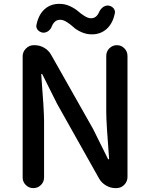

<svg xmlns="http://www.w3.org/2000/svg" viewBox="-20 -969 773 989"><path d="M96.7 -54.7V-678.7Q96.7 -702.1 113.8 -719.2Q130.9 -736.3 154.3 -736.3H158.2Q184.6 -736.3 208 -722.7Q231.4 -709 244.1 -685.5L460 -303.7L536.1 -150.4Q537.1 -148.4 539.6 -148.4Q542 -148.4 542 -150.4Q527.3 -336.9 527.3 -392.6V-680.7Q527.3 -704.1 543.5 -720.2Q559.6 -736.3 582 -736.3Q604.5 -736.3 620.6 -720.2Q636.7 -704.1 636.7 -680.7V-57.6Q636.7 -34.2 620.1 -17.1Q603.5 0 579.1 0H575.2Q548.8 0 525.9 -13.7Q502.9 -27.3 490.2 -49.8L274.4 -433.6L198.2 -585.9Q197.3 -587.9 194.8 -587.9Q192.4 -587.9 192.4 -585.9Q207 -399.4 207 -346.7V-54.7Q207 -32.2 190.9 -16.1Q174.8 0 151.9 0Q128.9 0 112.8 -16.1Q96.7 -32.2 96.7 -54.7ZM453.1 -792Q424.8 -792 398.9 -803.7Q373 -815.4 357.9 -829.6Q342.8 -843.8 324.2 -855.5Q305.7 -867.2 290 -867.2Q261.7 -867.2 248 -835.9Q242.2 -819.3 229.5 -809.6Q216.8 -799.8 201.2 -800.8Q185.5 -802.7 174.8 -814.5Q167 -824.2 167 -835Q167 -838.9 168 -841.8Q178.7 -893.6 209.5 -921.4Q240.2 -949.2 286.1 -949.2Q314.5 -949.2 339.8 -937.5Q365.2 -925.8 380.9 -912.1Q396.5 -898.4 415 -886.7Q433.6 -875 449.2 -875Q476.6 -875 490.2 -906.2Q497.1 -921.9 509.8 -931.6Q522.5 -941.4 538.1 -940.4Q553.7 -938.5 564.5 -926.8Q572.3 -917 572.3 -906.2Q572.3 -903.3 571.3 -899.4Q560.5 -847.7 529.3 -819.8Q498 -792 453.1 -792Z"/></svg>

Font: Gen Jyuu Gothic Medium
Style: Regular
Weight: 500
Designer: [Source Han Sans]
Ryoko NISHIZUKA  (kana & ideographs); Paul D. Hunt (Latin, Greek & Cyrillic); Wenlong ZHANG  (bopomofo
Version: Version 1.002.20150607